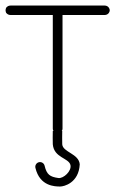

<svg xmlns="http://www.w3.org/2000/svg" viewBox="-39 -478 452 691"><path d="M185 41.3C184.3 32.4 185 2.3 185 -6.7H151C151 2.3 150.2 32.4 151 41.3C155.4 90.4 208.3 90 214.5 115.8C219.6 137.6 189.3 165.3 171 162.7C140.7 158.3 129.2 150.6 121.5 118.4C119.4 109.3 110.2 103.6 101 105.8C91.9 108 86.3 117.2 88.5 126.3C104.4 193 159.2 193.1 177 193.3C191.2 193.5 244.6 180.4 248 113.3C244.7 74.7 186.9 70.1 185 41.3ZM168 -458H166H-1C-8 -458 -13 -455 -17 -450C-18 -447 -19 -444 -19 -441C-19 -438 -18 -435 -17 -432C-13 -427 -8 -424 -1 -424H151V-15C151 -6 159 0 168 0C178 0 186 -6 186 -15V-424H338C344 -424 350 -427 353 -432C355 -435 356 -438 356 -441C356 -444 355 -447 353 -450C350 -455 344 -458 338 -458H171Z"/></svg>

Font: LetsTrace
Style: basic
Weight: 500
Version: Version 002.000